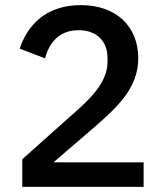

<svg xmlns="http://www.w3.org/2000/svg" viewBox="-20 -730 640 750"><path d="M541 -96H189L353 -237C444 -317 520 -389 520 -503C520 -623 438 -710 296 -710C156 -710 86 -628 57 -540L156 -502C172 -563 211 -612 287 -612C356 -612 400 -571 400 -503V-490C400 -426 361 -371 290 -307L67 -108V0H541Z"/></svg>

Font: IBMKR Medm
Style: Regular
Weight: 500
Designer: Mike Abbink; Paul van der Laan; Pieter van Rosmalen; Wujin Sim; Chorong Kim; Dohee Lee;
Foundry: Sandoll Inc.
Version: Version 1.002